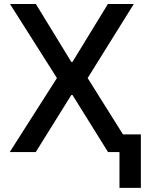

<svg xmlns="http://www.w3.org/2000/svg" viewBox="-20 -747 712 943"><path d="M638.5 0H510.7L335.9 -280.5H330.3L155.5 0H27.7L259.6 -363.6L29.1 -727.3H156.2L330.3 -442.8H335.9L509.9 -727.3H637.1L410.5 -363.6ZM671.9 175.8H566.8V-87H671.9Z"/></svg>

Font: Linik Sans Medium
Style: Regular
Weight: 500
Designer: Rasmus Andersson (font), Cristiano Sobral (main changes)
Foundry: rsms
Version: Version 3.018;June 1, 2022;FontCreator 14.0.0.2814 64-bit; t